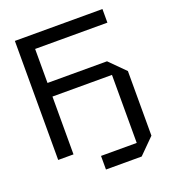

<svg xmlns="http://www.w3.org/2000/svg" viewBox="-150 -811 945 1061"><g transform="rotate(-20 322.5 -280.0)"><path d="M60 0V-700H575V-620H150V-420H500L590 -330V50L500 140H290V60H500V-340H150V0Z"/></g></svg>

Font: Tektur
Style: Regular
Weight: 400
Designer: Adam Jagosz
Foundry: Adam Jagosz
Version: Version 1.005;gftools[0.9.30]